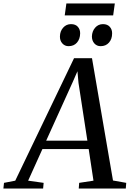

<svg xmlns="http://www.w3.org/2000/svg" viewBox="-86 -1082 750 1102"><path d="M-66.5 0 -63 -32.5 1.5 -45 339 -748H442L562.5 -46L638.5 -32.5L636 0H366L368.5 -32.5L450.5 -45L423 -226.5H157.5L75.5 -45L164.5 -32.5L161.5 0ZM179 -274.5H415.5L364.5 -606.5L358.5 -673L332.5 -613.5ZM307.5 -817Q286 -817 271.8 -832.8Q257.5 -848.5 258 -873Q258.5 -903 276.5 -923.2Q294.5 -943.5 321.5 -943.5Q347.5 -943.5 361 -928Q374.5 -912.5 374 -890Q373.5 -858 355.8 -837.5Q338 -817 307.5 -817ZM491.5 -817Q469.5 -817 455.5 -832.8Q441.5 -848.5 441.5 -873Q442.5 -903 460.2 -923.2Q478 -943.5 505 -943.5Q530.5 -943.5 544.2 -928Q558 -912.5 557.5 -890Q557.5 -858 539.5 -837.5Q521.5 -817 491.5 -817ZM295 -1062H573L563.5 -993.5H285.5Z"/></svg>

Font: Merriweather 60pt
Style: Italic
Weight: 400
Italic angle: -7.8°
Version: Version 2.101